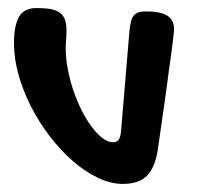

<svg xmlns="http://www.w3.org/2000/svg" viewBox="-20 -453 493 475"><path d="M300.3 -377Q301.8 -390.6 304 -399.7Q306.2 -408.7 310.8 -414.3Q315.4 -419.9 322.8 -422.4Q330.1 -424.8 341.3 -424.8Q377 -424.8 393.8 -414.3Q410.6 -403.8 410.6 -380.9Q410.6 -376.5 408.9 -361.6Q407.2 -346.7 404.3 -325Q401.4 -303.2 397.7 -277.1Q394 -251 390.6 -224.1Q381.8 -161.6 370.6 -84Q363.8 -38.1 343.5 -18.1Q323.2 2 283.7 2Q253.9 2 222.2 -13.2Q190.4 -28.3 160.6 -54.2Q130.9 -80.1 104.2 -114.5Q77.6 -148.9 57.6 -187.7Q37.6 -226.6 26.1 -267.1Q14.6 -307.6 14.6 -346.2Q14.6 -389.6 27.1 -411.4Q39.6 -433.1 70.3 -433.1Q91.8 -433.1 106 -430.4Q120.1 -427.7 128.7 -421.1Q137.2 -414.6 140.9 -403.8Q144.5 -393.1 144.5 -377Q144.5 -366.2 143.6 -355.5Q142.6 -344.7 142.6 -334Q142.6 -309.1 147.7 -282Q152.8 -254.9 161.6 -229Q170.4 -203.1 182.1 -179.9Q193.8 -156.7 207 -139.2Q220.2 -121.6 233.6 -111.3Q247.1 -101.1 259.8 -101.1Q268.6 -101.1 273.2 -106.9Q277.8 -112.8 279.3 -127Z"/></svg>

Font: Gochi Hand Cyrillic
Style: Regular
Weight: 400
Designer: Juan Pablo del Peral; Denis Ignatov
Foundry: Juan Pablo del Peral; Denis Ignatov
Version: Version 1.00 June 29, 2018, initial release